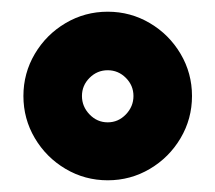

<svg xmlns="http://www.w3.org/2000/svg" viewBox="-20 -747 368 328"><path d="M20 -583Q20 -622 39.5 -655Q59 -688 92 -707.5Q125 -727 164 -727Q203 -727 236 -707.5Q269 -688 288.5 -655Q308 -622 308 -583Q308 -544 288.5 -511Q269 -478 236 -458.5Q203 -439 164 -439Q125 -439 92 -458.5Q59 -478 39.5 -511Q20 -544 20 -583ZM208 -583Q208 -601 195 -614Q182 -627 164 -627Q146 -627 133 -614Q120 -601 120 -583Q120 -565 133 -551.5Q146 -538 164 -538Q182 -538 195 -551.5Q208 -565 208 -583Z"/></svg>

Font: Prompt ExtraBold
Style: Regular
Weight: 800
Designer: Katatrad Team
Foundry: CadsonDemak
Version: Version 1.000